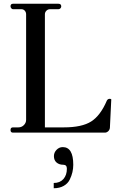

<svg xmlns="http://www.w3.org/2000/svg" viewBox="-20 -706 676 1022"><path d="M49 0Q36 0 36 -14Q36 -28 49 -28H78Q95 -28 107 -40Q119 -52 119 -68V-630Q119 -641 112 -649Q105 -657 94 -657H49Q44 -657 40 -662Q36 -667 36 -672Q36 -686 49 -686H291Q306 -686 306 -672Q306 -666 301.5 -661.5Q297 -657 291 -657H246Q235 -657 227 -649Q219 -641 219 -630V-28H320Q416 -28 465.5 -59.5Q515 -91 549 -171Q554 -180 564 -180Q575 -180 572 -171L565 -26Q564 -15 556 -7.5Q548 0 538 0ZM266 296V268Q299 268 317.5 247Q336 226 336 192Q336 171 317 171Q295 171 281 159Q267 147 267 125Q267 106 281 91.5Q295 77 314 77Q370 77 370 171Q370 191 365.5 210.5Q361 230 351 250.5Q341 271 319 283.5Q297 296 266 296Z"/></svg>

Font: HK Venetian
Style: Regular
Weight: 400
Designer: Alfredo Marco Pradil
Foundry: Alfredo Marco Pradil
Version: Version 1.000;PS 001.000;hotconv 1.0.88;makeotf.lib2.5.64775